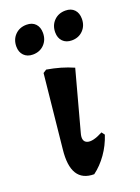

<svg xmlns="http://www.w3.org/2000/svg" viewBox="-133 -733 582 801"><g transform="rotate(-20 158.0 -332.5)"><path d="M142.4 9.1Q38.9 9.1 54.6 -133.2L88.2 -460.1L103.2 -469.7Q135.4 -464.2 164.2 -455.9Q193 -447.5 219.8 -435.7L148.5 -171.9Q138.2 -136.2 160.9 -128Q183.7 -119.8 230.3 -144.5L240.5 -131Q226.2 -87.3 200.6 -51.2Q175.1 -15.1 142.4 9.1ZM246.2 -547.4Q221.1 -547.4 206.4 -562.4Q191.7 -577.4 191.7 -602.3Q191.7 -633.5 211.5 -653.6Q231.4 -673.7 262.3 -673.7Q287.5 -673.7 301.7 -658.7Q315.8 -643.7 315.8 -618.3Q315.8 -587.5 296.2 -567.4Q276.6 -547.4 246.2 -547.4ZM73.1 -547.4Q48.5 -547.4 33.8 -562.4Q19.1 -577.4 19.1 -602.3Q19.1 -633.5 38.9 -653.6Q58.8 -673.7 89.7 -673.7Q114.9 -673.7 129.1 -658.7Q143.2 -643.7 143.2 -618.3Q143.2 -587.5 123.6 -567.4Q104 -547.4 73.1 -547.4Z"/></g></svg>

Font: Alegreya
Style: Italic
Weight: 400
Italic angle: -7°
Designer: Juan Pablo del Peral
Foundry: Huerta Tipografica
Version: Version 2.009